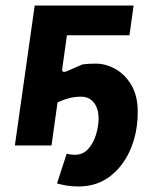

<svg xmlns="http://www.w3.org/2000/svg" viewBox="-20 -528 577 697"><path d="M34 0 106 -508H465L450 -400H223L167 0ZM264 149Q241 149 221 145.5Q201 142 187 138L222 30Q229 32 238 33Q247 34 251 34Q281 34 300 13Q319 -8 328.5 -39Q338 -70 338 -100Q337 -136 320 -156.5Q303 -177 274 -177Q250 -177 228.5 -171Q207 -165 188 -156L200 -282L206 -279Q203 -261 224 -270L279 -294Q294 -296 306 -296.5Q318 -297 328 -297Q364 -297 399 -277.5Q434 -258 457 -219Q480 -180 480 -122Q480 -47 453.5 14.5Q427 76 379 112.5Q331 149 264 149Z"/></svg>

Font: Finlandica SemiBold
Style: Italic
Weight: 600
Italic angle: -8°
Designer: Niklas Ekholm, Juho Hiilivirta, Jaakko Suomalainen
Foundry: Helsinki Type Studio
Version: Version 1.063